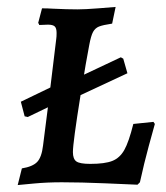

<svg xmlns="http://www.w3.org/2000/svg" viewBox="-20 -525 478 553"><path d="M426 -168Q422 -154 408.5 -104.5Q395 -55 383 0L376 7Q354 6 283 3Q212 0 158 0Q116 0 78.5 3.5Q41 7 31 8L43 -40Q74 -45 87 -58.5Q100 -72 104 -106L118 -216L60 -188L51 -190L40 -232L125 -273L142 -413Q143 -419 143 -430Q143 -444 137.5 -449Q132 -454 118 -454L93 -453Q93 -455 90 -459L101 -501Q118 -501 132 -500Q174 -498 203 -498Q225 -498 263 -501Q301 -504 313 -505L303 -457Q276 -453 265 -448.5Q254 -444 248 -433Q242 -422 237 -395Q224 -325 222 -310L328 -360L335 -356L347 -314L212 -251Q190 -114 190 -87Q190 -67 200 -60Q210 -53 240 -53Q282 -53 303.5 -61.5Q325 -70 338 -93Q351 -116 364 -168L422 -174Q425 -169 426 -168Z"/></svg>

Font: Alegreya SC Medium
Style: Italic
Weight: 500
Italic angle: -7°
Designer: Juan Pablo del Peral
Foundry: Huerta Tipografica
Version: Version 2.007; ttfautohint (v1.6)